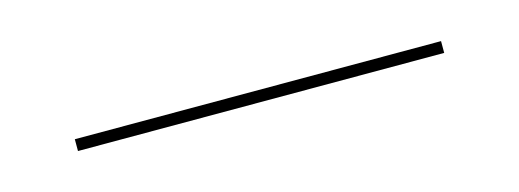

<svg xmlns="http://www.w3.org/2000/svg" viewBox="-19 -781 438 162"><g transform="rotate(-15 200.0 -700.0)"><path d="M359.9 -694.8H40V-705.1H359.9Z"/></g></svg>

Font: ZnikomitNo25
Style: Regular
Weight: 100
Designer: gluk
Foundry: gluk
Version: Version 0.56